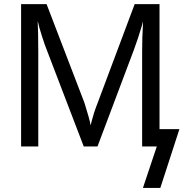

<svg xmlns="http://www.w3.org/2000/svg" viewBox="-20 -708 887 928"><path d="M751 -688V-84H847.2L754.9 200.2H670.9L737.8 0H667V-459Q667 -527.3 670.9 -589.8V-605L667 -587.9Q647.5 -521.5 627.9 -469.2L451.2 0H384.8L205.1 -469.2Q197.8 -486.3 183.1 -532.2Q167 -583 165 -596.2L162.1 -605L164.1 -549.8L165 -459V0H82V-688H205.1L388.2 -210.9Q414.1 -128.9 418 -102.1Q421.4 -117.7 434.1 -161.1Q444.8 -193.4 452.1 -210.9L630.9 -688Z"/></svg>

Font: Libra Sans Modern
Style: Regular
Weight: 400
Foundry: Stefan Peev, Context Ltd
Version: Version 1.000